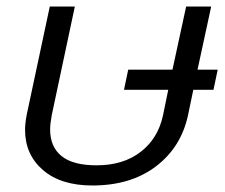

<svg xmlns="http://www.w3.org/2000/svg" viewBox="-20 -555 692 590"><path d="M57 -156Q57 -175 62 -202L133 -535H210L139 -201Q134 -174 134 -157Q134 -104 169 -75.5Q204 -47 277 -47Q359 -47 412.5 -88.5Q466 -130 481 -201L497 -279H361L374 -341H510L552 -535H629L587 -341H649L636 -279H574L558 -202Q537 -103 459.5 -44Q382 15 264 15Q167 15 112 -32.5Q57 -80 57 -156Z"/></svg>

Font: Prompt Light
Style: Italic
Weight: 300
Italic angle: -12°
Designer: Katatrad Team
Foundry: CadsonDemak
Version: Version 1.000